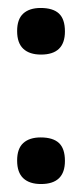

<svg xmlns="http://www.w3.org/2000/svg" viewBox="-20 -489 206 482"><path d="M83 -27Q54 -27 38.5 -41.5Q23 -56 23 -86Q23 -116 38.5 -130Q54 -144 82 -144Q113 -144 128 -130Q143 -116 143 -85Q143 -27 83 -27ZM83 -352Q54 -352 38.5 -366.5Q23 -381 23 -411Q23 -441 38.5 -455Q54 -469 82 -469Q113 -469 128 -455Q143 -441 143 -410Q143 -352 83 -352Z"/></svg>

Font: Bricolage Grotesque SemiCondensed
Style: Regular
Weight: 400
Width: 4
Designer: Mathieu Triay
Foundry: Atelier Triay
Version: Version 1.001;gftools[0.9.33.dev8+g029e19f]